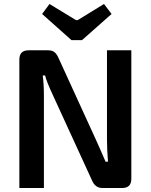

<svg xmlns="http://www.w3.org/2000/svg" viewBox="-20 -942 755 962"><path d="M539 -872 391 -741H338L191 -872L228 -922L361 -841H369L501 -922ZM638 -690V-46Q638 0 592 0H493Q457 0 441 -38L247 -461Q212 -536 206 -564H194Q200 -522 200 -460V0H77V-644Q77 -690 124 -690H221Q241 -690 252.5 -681Q264 -672 273 -652L461 -241Q464 -234 482 -194Q500 -154 509 -132H521Q516 -195 516 -244V-690Z"/></svg>

Font: Exo 2.0 Semi Bold
Style: Regular
Weight: 600
Designer: Natanael Gama
Version: Version 1.001;PS 001.001;hotconv 1.0.70;makeotf.lib2.5.58329